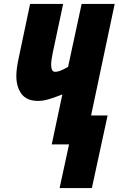

<svg xmlns="http://www.w3.org/2000/svg" viewBox="-20 -734 603 976"><path d="M283 222H447L527 -147H443L563 -714H395L326 -394Q312 -386 293.5 -377.5Q275 -369 260 -369Q240 -369 240 -406Q240 -427 248 -465L301 -714H133L75 -439Q63 -384 63 -348Q63 -292 89.5 -256.5Q116 -221 174 -221Q201 -221 232.5 -231Q264 -241 297 -254L243 0H331Z"/></svg>

Font: Noto Sans Display Condensed Black
Style: Italic
Weight: 900
Width: 3
Italic angle: -192°
Designer: Monotype Design Team
Foundry: Monotype Imaging Inc.
Version: Version 1.900